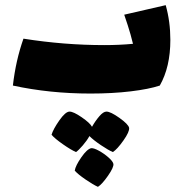

<svg xmlns="http://www.w3.org/2000/svg" viewBox="-20 -357 711 745"><path d="M641 -202Q641 -97 600 -25Q558 -11 487 -2.5Q416 6 331 6Q173 6 30 -25Q41 -122 71 -207Q229 -182 385 -182Q443 -182 496 -187Q487 -224 476 -258Q465 -292 462 -300L623 -337Q641 -273 641 -202ZM418 233Q401 226 372 206.5Q343 187 327 171Q317 189 301 207.5Q285 226 275 233Q256 225 224.5 203Q193 181 180 166Q186 145 210 110.5Q234 76 250 76Q265 76 297 98Q329 120 337 135Q350 112 365.5 94Q381 76 393 76Q409 76 443.5 100.5Q478 125 481 139Q483 154 459 188Q435 222 418 233ZM420 279Q422 292 399 325Q376 358 360 368Q342 360 312 339.5Q282 319 270 305Q273 286 295.5 253.5Q318 221 334 218Q344 217 364 228Q384 239 401 254Q418 269 420 279Z"/></svg>

Font: Lalezar
Style: Regular
Weight: 400
Designer: Borna Izadpanah
Foundry: Borna Izadpanah
Version: Version 1.003